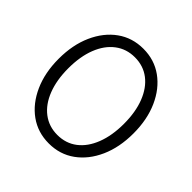

<svg xmlns="http://www.w3.org/2000/svg" viewBox="-187 -868 1035 1035"><g transform="rotate(45 331.0 -350.0)"><path d="M331 11Q247 11 183 -35Q119 -81 82.5 -162.5Q46 -244 46 -350Q46 -456 82.5 -537.5Q119 -619 183 -665Q247 -711 331 -711Q415 -711 479 -665Q543 -619 579.5 -537.5Q616 -456 616 -350Q616 -244 579.5 -162.5Q543 -81 479 -35Q415 11 331 11ZM331 -54Q396 -54 443.5 -90.5Q491 -127 517 -194Q543 -261 543 -350Q543 -440 517 -506.5Q491 -573 443.5 -609.5Q396 -646 331 -646Q267 -646 219 -609.5Q171 -573 145 -506.5Q119 -440 119 -350Q119 -261 145 -194Q171 -127 219 -90.5Q267 -54 331 -54Z"/></g></svg>

Font: Red Hat Display VF
Style: Regular
Weight: 300
Designer: Pentagram, MCKL
Foundry: Pentagram, MCKL
Version: Version 1.023